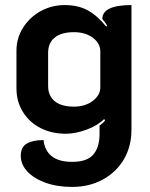

<svg xmlns="http://www.w3.org/2000/svg" viewBox="-20 -529 594 758"><path d="M62 86Q62 52 85.5 38Q109 24 152 24Q156 65 184 87.5Q212 110 265 110Q324 110 348.5 81Q373 52 373 1V-33Q388 -44 395 -54L391 -59Q365 -33 321.5 -17Q278 -1 240 -1Q184 -1 140 -23.5Q96 -46 70.5 -87Q45 -128 45 -180V-329Q45 -379 71.5 -420.5Q98 -462 141.5 -485.5Q185 -509 235 -509Q290 -509 328.5 -487Q367 -465 399 -424L403 -428Q398 -437 384 -454Q384 -509 499 -509V-17Q499 49 469 100Q439 151 385.5 180Q332 209 265 209Q206 209 160 192.5Q114 176 88 148Q62 120 62 86ZM376 -184V-326Q376 -358 346.5 -380Q317 -402 272 -402Q223 -402 196.5 -381Q170 -360 170 -321V-189Q170 -151 196 -129.5Q222 -108 272 -108Q316 -108 346 -130.5Q376 -153 376 -184Z"/></svg>

Font: K2D
Style: Bold
Weight: 700
Designer: Katatrad Aksorn Co.,Ltd.
Foundry: Cadson Demak Co.,Ltd.
Version: Version 1.000; ttfautohint (v1.6)